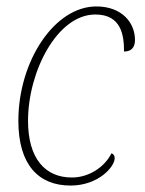

<svg xmlns="http://www.w3.org/2000/svg" viewBox="-20 -566 450 596"><path d="M199 10C285 10 336 -48 336 -75C336 -82 333 -88 326 -90C305 -48 257 -15 203 -15C120 -15 67 -74 67 -191C67 -343 157 -521 276 -521C358 -521 365 -454 365 -406C385 -406 399 -416 399 -442C399 -495 359 -546 279 -546C149 -546 37 -376 37 -191C37 -54 100 10 199 10Z"/></svg>

Font: Noto Serif SemiCondensed Thin
Style: Italic
Weight: 100
Width: 4
Italic angle: -12°
Designer: Monotype Design Team
Foundry: Monotype Imaging Inc.
Version: Version 2.013